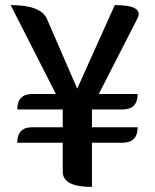

<svg xmlns="http://www.w3.org/2000/svg" viewBox="-20 -736 610 756"><path d="M342 0Q227 0 227 -60V-174H48Q48 -235 107 -235H227V-305H48Q48 -366 108 -366H200L22 -716Q142 -716 165 -661L284 -387L432 -716Q548 -716 521 -663L369 -366H522Q522 -305 462 -305H342V-235H522Q522 -174 462 -174H342V0Z"/></svg>

Font: Swei Half Moon CJK TC
Style: Medium
Weight: 500
Version: Version 2.125